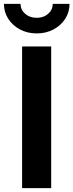

<svg xmlns="http://www.w3.org/2000/svg" viewBox="-49 -966 377 986"><path d="M213.9 -727.5V0H64.5V-727.5ZM139.6 -794.4Q91.8 -794.4 53.7 -814.7Q15.6 -835 -6.6 -869.4Q-28.8 -903.8 -28.8 -946.3H56.6Q56.6 -915.5 80.3 -895Q104 -874.5 139.6 -874.5Q174.8 -874.5 198.2 -895Q221.7 -915.5 221.7 -946.3H308.1Q308.1 -903.8 285.9 -869.4Q263.7 -835 225.6 -814.7Q187.5 -794.4 139.6 -794.4Z"/></svg>

Font: Inter 16pt
Style: Bold
Weight: 700
Version: Version 4.001;git-66647c0bb